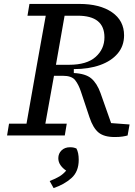

<svg xmlns="http://www.w3.org/2000/svg" viewBox="-20 -690 686 978"><path d="M376 -610H309L265 -360H332Q422 -360 467 -400Q512 -440 512 -500Q512 -610 376 -610ZM120 -610 130 -670H384Q489 -670 550.5 -627.5Q612 -585 612 -510Q612 -456 579.5 -417.5Q547 -379 489.5 -358.5Q432 -338 356 -338V-318Q416 -315 445 -290.5Q474 -266 492 -216L546 -63L640 -56L630 0Q620 3 604 5.5Q588 8 564 8Q510 8 482 -15Q454 -38 436 -92L392 -224Q380 -260 362.5 -282Q345 -304 300 -304H255Q244 -243 233 -182Q222 -121 211 -60H320L310 0H16L26 -60H115L168 -360Q179 -423 190.5 -485.5Q202 -548 213 -610ZM381 124Q381 184 344 217Q307 250 253 268L233 232Q264 220 283 208.5Q302 197 317 179Q299 167 288 151Q277 135 277 116Q277 92 293.5 76Q310 60 337 60Q348 60 356.5 62Q365 64 369 66Q381 87 381 124Z"/></svg>

Font: Source Serif 4 Caption
Style: Italic
Weight: 400
Italic angle: -12°
Designer: Frank Grießhammer
Foundry: Adobe Systems Incorporated
Version: Version 4.004;hotconv 1.0.117;makeotfexe 2.5.65602